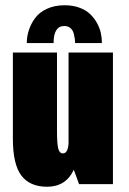

<svg xmlns="http://www.w3.org/2000/svg" viewBox="-20 -701 490 731"><path d="M82 -537Q82 -562 89.8 -586Q97.5 -610 113.5 -632Q129.5 -654 158.8 -667.5Q188 -681 226 -681Q257 -681 281.8 -672Q306.5 -663 322.2 -648.2Q338 -633.5 348.8 -614.2Q359.5 -595 363.8 -575.8Q368 -556.5 368 -537H266Q266 -544.5 265 -552.2Q264 -560 260.8 -573Q257.5 -586 248.2 -594Q239 -602 225 -602Q184 -602 184 -537ZM159.5 10Q93.5 10 61.2 -32.8Q29 -75.5 29 -173V-501H197V-204Q197 -153 201.8 -135Q206.5 -117 219.5 -117Q238.5 -117 241 -155V-501H410V0H281L261 -54.5Q230.5 10 159.5 10Z"/></svg>

Font: League Mono Condensed ExtraBold
Style: Regular
Weight: 800
Width: 1
Designer: Tyler Finck
Foundry: The League of Moveable Type / Tyler Finck
Version: Version 2.210